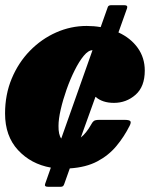

<svg xmlns="http://www.w3.org/2000/svg" viewBox="-24 -635 592 740"><path d="M534 -363Q534 -301 498.5 -269.8Q463 -238.5 415 -238.5Q370.5 -238.5 344 -262L287.5 -105Q309 -122.5 327 -154.5Q331.5 -163.5 337 -168.2Q342.5 -173 358 -173H457Q473 -173 477.8 -168.5Q482.5 -164 476 -151Q454.5 -108 424.5 -72Q394.5 -36 351 -13Q307.5 10 245 14L224 73Q222 79.5 219 82.2Q216 85 209 85H162Q145.5 85 150 73.5L172 11Q95.5 -2.5 45.5 -56.5Q-4.5 -110.5 -4.5 -197.5Q-4.5 -270.5 21.2 -332.2Q47 -394 91.5 -439.5Q136 -485 192.5 -510Q249 -535 310 -535Q338 -535 364 -530.5L391.5 -608Q394 -615 405 -615H455Q470 -615 465.5 -602.5L432.5 -510Q479.5 -488.5 506.8 -450.5Q534 -412.5 534 -363ZM201.5 -150Q201 -116.5 212 -101L332.5 -441.5Q316.5 -441.5 298.8 -420Q281 -398.5 263.8 -364Q246.5 -329.5 232.5 -289.8Q218.5 -250 210 -213Q201.5 -176 201.5 -150Z"/></svg>

Font: Besley* Narrow Fatface
Style: Italic
Weight: 900
Width: 4
Italic angle: -13°
Designer: Owen Earl
Foundry: indestructible type*
Version: Version 3.000; ttfautohint (v1.8.3)